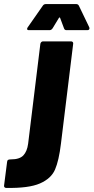

<svg xmlns="http://www.w3.org/2000/svg" viewBox="-127 -720 459 942"><path d="M-107 190 -92 73Q-91 66 -86.5 64Q-82 62 -73 62Q-31 62 -12.5 42.5Q6 23 11 -15L71 -505Q72 -510 75.5 -513.5Q79 -517 84 -517H222Q227 -517 230 -513.5Q233 -510 232 -505L172 -15Q162 68 143 112Q124 156 69 180Q14 204 -97 202Q-102 202 -105 198.5Q-108 195 -107 190ZM6 -578Q6 -582 9 -586L83 -692Q88 -700 98 -700H247Q256 -700 260 -692L311 -586Q312 -584 312 -581Q312 -572 301 -572H199Q190 -572 187 -581L168 -632Q165 -637 162 -632L131 -581Q125 -572 116 -572H15Q6 -572 6 -578Z"/></svg>

Font: Barlow Condensed ExtraBold
Style: Italic
Weight: 800
Width: 3
Italic angle: -7°
Designer: Jeremy Tribby
Foundry: Tribby Type
Version: Version 1.408